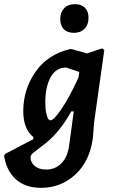

<svg xmlns="http://www.w3.org/2000/svg" viewBox="-74 -707 554 924"><path d="M287 -687Q318 -687 335 -669.5Q352 -652 352 -621Q352 -588 333 -568.5Q314 -549 282 -549Q250 -549 233 -566.5Q216 -584 216 -616Q216 -648 235 -667.5Q254 -687 287 -687ZM269 -471 345 -450 417 -474 428 -467 379 -119 373 -43Q358 69 288.5 133Q219 197 124 197Q48 197 2.5 156Q-43 115 -54 44L-50 34L86 -37L87 -47Q38 -86 38 -172Q38 -277 97 -361.5Q156 -446 264 -471ZM144 -214Q144 -184 148.5 -163.5Q153 -143 158 -135.5Q163 -128 169 -128Q185 -128 223 -184Q261 -240 304 -335L307 -357V-361L244 -382Q196 -382 170 -336Q144 -290 144 -214ZM148 109Q192 109 222 78.5Q252 48 259 -9L281 -171H269Q217 -77 150 -21L85 29Q73 39 73 51Q73 74 93 91.5Q113 109 148 109Z"/></svg>

Font: Alegreya Sans
Style: Bold Italic
Weight: 700
Italic angle: -7°
Designer: Juan Pablo del Peral
Foundry: Huerta Tipografica
Version: Version 2.007